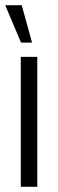

<svg xmlns="http://www.w3.org/2000/svg" viewBox="-20 -719 224 739"><path d="M60 -500H123.5V0H60ZM0 -699H63.5L103.5 -555H61Z"/></svg>

Font: Urbanist Light
Style: Regular
Weight: 300
Designer: Corey Hu
Foundry: Corey Hu
Version: Version 1.330; ttfautohint (v1.8.4.7-5d5b)